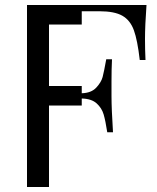

<svg xmlns="http://www.w3.org/2000/svg" viewBox="-20 -748 627 768"><path d="M176 -650V-404H307V-375Q345 -376 365 -397.5Q385 -419 390.5 -440Q396 -461 405 -511H428Q426 -472 426 -421V-364Q426 -313 432 -219H409Q402 -265 394.5 -290.5Q387 -316 366.5 -334.5Q346 -353 307 -354V-326H176V0H88V-728H307H482H566Q560 -646 560 -592Q560 -550 562 -508H539Q530 -587 515.5 -627Q501 -667 469.5 -685Q438 -703 378 -703H307V-650Z"/></svg>

Font: Hjärnsläpp Display
Style: Regular
Weight: 400
Designer: Baptiste Guesnon
Foundry: Bloom Type
Version: Version 1.000